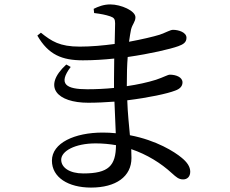

<svg xmlns="http://www.w3.org/2000/svg" viewBox="-20 -803 1040 869"><path d="M375 -399C280 -399 241 -422 300 -500L280 -511C169 -409 240 -338 379 -338C418 -338 458 -340 498 -343L504 -200C485 -202 465 -203 445 -203C318 -203 215 -156 215 -76C215 0 289 46 392 46C505 46 575 -4 575 -88L574 -128C645 -104 708 -65 758 -19C778 -1 789 9 809 9C827 9 841 -3 841 -26C841 -49 826 -70 801 -90C771 -115 689 -168 568 -191C564 -237 558 -288 556 -349C653 -361 737 -379 773 -393C793 -400 806 -412 806 -430C806 -454 776 -465 749 -465C739 -465 722 -454 686 -442C648 -430 602 -420 554 -413V-420C554 -467 555 -509 558 -545C662 -560 751 -581 787 -594C809 -602 824 -611 824 -632C824 -657 788 -668 763 -668C751 -668 734 -657 703 -646C674 -637 623 -625 564 -614C567 -636 570 -654 573 -669C579 -694 593 -704 593 -725C593 -754 528 -783 479 -783C449 -783 424 -773 404 -763L406 -744C438 -740 458 -736 479 -729C496 -723 501 -717 501 -697L499 -604C447 -597 392 -592 341 -592C250 -592 214 -616 165 -655L149 -642C199 -555 261 -530 355 -530C402 -530 450 -533 497 -538L496 -447V-405C456 -401 415 -399 375 -399ZM505 -146C504 -53 472 -18 357 -18C294 -18 257 -45 257 -80C257 -119 319 -154 413 -154C445 -154 476 -151 505 -146Z"/></svg>

Font: Noto Serif HK Medium
Style: Regular
Weight: 500
Designer: Ryoko NISHIZUKA 西塚涼子 (kana & ideographs); Frank Grießhammer (Latin, Greek & Cyrillic); Wenlong ZHANG 张文龙 (bopomofo); San
Foundry: Adobe
Version: Version 2.001;hotconv 1.1.0;makeotfexe 2.6.0